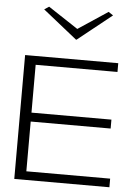

<svg xmlns="http://www.w3.org/2000/svg" viewBox="-61 -973 726 1019"><g transform="rotate(5 302.0 -463.5)"><path d="M54.2 0V-660H550.4V-613.3H114.5V-358.5H540.4V-311H114.5V-45.9H561V0ZM159 -926.8 317.9 -822.1 475.8 -926.8 500.8 -910.3 319.1 -765.1H315.9L134 -910.3Z"/></g></svg>

Font: Panamera Thin
Style: Regular
Weight: 100
Designer: Bastien Sozeau
Foundry: NBR — Bastien Sozeau
Version: Version 3.003;gftools[0.9.33]